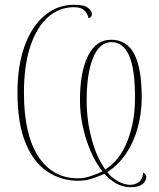

<svg xmlns="http://www.w3.org/2000/svg" viewBox="-20 -745 666 802"><path d="M526 37Q492 37 465 21Q438 5 416 -19Q392 -8 364.5 1Q337 10 306 10Q235 10 177.5 -28.5Q120 -67 86.5 -148.5Q53 -230 53 -359Q53 -470 82.5 -552Q112 -634 165.5 -679.5Q219 -725 290 -725Q333 -725 348.5 -711.5Q364 -698 364 -687Q364 -672 350 -669Q344 -693 329.5 -704Q315 -715 289 -715Q227 -715 180 -673Q133 -631 106.5 -551Q80 -471 80 -358Q80 -183 140 -91.5Q200 0 306 0Q332 0 359.5 -9.5Q387 -19 408 -29Q380 -64 359 -112.5Q338 -161 326 -216Q314 -271 314 -326Q314 -444 347.5 -511.5Q381 -579 444 -579Q510 -579 541 -519Q572 -459 572 -337Q572 -273 555.5 -212.5Q539 -152 507 -104Q475 -56 428 -26Q447 -2 473.5 12.5Q500 27 524 27Q544 27 559.5 16Q575 5 578 -23Q591 -18 591 -5Q591 11 575 24Q559 37 526 37ZM420 -37Q481 -76 512.5 -156.5Q544 -237 544 -337Q544 -458 519 -513.5Q494 -569 445 -569Q396 -569 369 -504Q342 -439 342 -325Q342 -242 363 -164Q384 -86 420 -37Z"/></svg>

Font: Noto Serif Display SemiCondensed Thin
Style: Regular
Weight: 100
Width: 4
Designer: Monotype Design Team
Foundry: Monotype Imaging Inc.
Version: Version 2.009